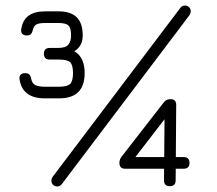

<svg xmlns="http://www.w3.org/2000/svg" viewBox="-20 -674 784 693"><path d="M141.5 -319Q61 -319 50.5 -388Q49 -398.5 54.5 -404.2Q60 -410 70.5 -410Q81 -410 86 -405Q91 -400 92.5 -390Q95.5 -373.5 107 -367.2Q118.5 -361 141.5 -361H193.5Q223 -361 233.2 -371.2Q243.5 -381.5 243.5 -410Q243.5 -439.5 233.2 -449.2Q223 -459 193.5 -459H159.5Q138.5 -459 138.5 -480Q138.5 -501 159.5 -501H193.5Q285.5 -501 285.5 -410Q285.5 -319 193.5 -319ZM190.5 -473V-501Q217 -501 226.8 -513Q236.5 -525 236.5 -546Q236.5 -572.5 227.2 -581.8Q218 -591 191.5 -591H142.5Q121.5 -591 111.5 -585.8Q101.5 -580.5 98.5 -566Q96.5 -556.5 91.8 -551.2Q87 -546 76.5 -546Q66 -546 60.5 -551.8Q55 -557.5 56.5 -568Q65.5 -633 142.5 -633H191.5Q235 -633 256.8 -611.8Q278.5 -590.5 278.5 -546Q278.5 -513 256.8 -495.2Q235 -477.5 190.5 -473ZM186.5 -1Q177.5 -1 171.5 -7Q165.5 -13 165.5 -22Q165.5 -26 166.8 -29Q168 -32 169.5 -35L630.5 -645Q636.5 -654 647.5 -654Q656.5 -654 662.5 -648Q668.5 -642 668.5 -633Q668.5 -629.5 667.2 -626.2Q666 -623 664.5 -620L203.5 -10Q197.5 -1 186.5 -1ZM593 -2Q572 -2 572 -23L574 -263L595 -271L454 -88L447 -107H643Q664 -107 664 -86Q664 -65 643 -65H432Q411 -65 411 -86Q411 -99.5 420 -110L570 -303Q575.5 -310.5 581.2 -313.2Q587 -316 596 -316Q616 -316 616 -295L614 -23Q614 -2 593 -2Z"/></svg>

Font: Jura Light Light
Style: Regular
Weight: 300
Version: Version 5.106